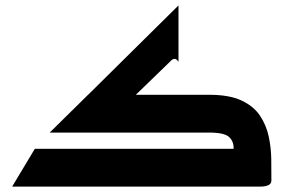

<svg xmlns="http://www.w3.org/2000/svg" viewBox="-20 -691 1050 711"><path d="M25 0 109 -140H845Q846 -167 828.5 -183.5Q811 -200 755 -200H164L306 -340H755Q829 -340 874 -319Q919 -298 942.5 -263Q966 -228 975 -186Q984 -144 984.5 -101.5Q985 -59 985 -23Q985 -11 975 -6Q965 -1 955 -0.5Q945 0 945 0ZM348 -209 277 -311 641 -671V-462Q634 -473 627 -473Q620 -473 614 -467Z"/></svg>

Font: Reem Kufi Fun
Style: Bold
Weight: 700
Designer: Khaled Hosny
Version: Version 1.005